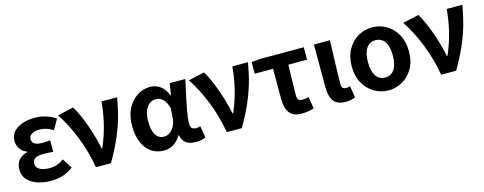

<svg xmlns="http://www.w3.org/2000/svg" viewBox="-27 -1146 4362 1732"><g transform="rotate(-15 2154.0 -280.0)"><path d="M44 -158Q44 -264 154 -292V-297Q114 -311 91 -344.5Q68 -378 68 -416Q68 -491 133.5 -532.5Q199 -574 302 -574Q352 -574 401 -558.5Q450 -543 492 -515L437 -420Q379 -460 309 -460Q266 -460 239 -442.5Q212 -425 212 -396Q212 -368 235.5 -352.5Q259 -337 305 -337Q320 -337 356 -339L381 -340V-234Q337 -238 287 -238Q236 -238 212 -223Q188 -208 188 -173Q188 -138 221 -119Q254 -100 314 -100Q388 -100 446 -146L505 -53Q454 -16 405 -1Q356 14 299 14Q186 14 115 -31.5Q44 -77 44 -158Z M508 -540 658 -574Q707 -491 748 -374Q789 -257 811 -149H816Q900 -339 919 -560H1065Q1048 -460 1023 -372Q996 -280 956 -190Q916 -100 857 0H717Q692 -149 636.5 -289.5Q581 -430 508 -540Z M1128 -276Q1128 -368 1163 -436Q1198 -502 1254 -538Q1310 -574 1375 -574Q1427 -574 1469 -543.5Q1511 -513 1534 -452H1538L1557 -560H1702Q1699 -544 1688 -498Q1659 -365 1644.5 -287.5Q1630 -210 1630 -159Q1630 -106 1684 -106Q1704 -106 1722 -113L1740 -4Q1702 14 1649 14Q1591 14 1558 -9.5Q1525 -33 1515 -85H1510Q1452 14 1350 14Q1283 14 1233 -21Q1183 -56 1155.5 -121.5Q1128 -187 1128 -276ZM1500 -242 1507 -341Q1489 -401 1461.5 -427Q1434 -453 1396 -453Q1345 -453 1312 -407Q1279 -361 1279 -277Q1279 -193 1306.5 -150Q1334 -107 1384 -107Q1428 -107 1461.5 -146.5Q1495 -186 1500 -242Z M1730 -540 1880 -574Q1929 -491 1970 -374Q2011 -257 2033 -149H2038Q2122 -339 2141 -560H2287Q2270 -460 2245 -372Q2218 -280 2178 -190Q2138 -100 2079 0H1939Q1914 -149 1858.5 -289.5Q1803 -430 1730 -540Z M2549 -8Q2490 -48 2490 -164V-444H2319V-553L2401 -560H2808V-444H2633L2629 -292Q2627 -192 2627 -158Q2627 -130 2638.5 -118Q2650 -106 2672 -106Q2703 -106 2733 -115L2752 -4Q2690 14 2635 14Q2580 14 2549 -8Z M2903 -159V-560H3052Q3051 -525 3050 -486Q3049 -447 3047 -405Q3041 -221 3041 -153Q3041 -127 3051.5 -116.5Q3062 -106 3086 -106Q3105 -106 3120 -113L3138 -4Q3118 4 3098 9Q3078 14 3049 14Q2970 14 2936.5 -30.5Q2903 -75 2903 -159Z M3317 -21Q3254 -58 3217.5 -124Q3181 -190 3181 -280Q3181 -372 3219 -439Q3256 -504 3316.5 -539Q3377 -574 3448 -574Q3518 -574 3580 -539Q3643 -502 3679 -436Q3715 -370 3715 -280Q3715 -186 3678 -122Q3641 -57 3580.5 -21.5Q3520 14 3448 14Q3379 14 3317 -21ZM3565 -280Q3565 -364 3535 -409Q3505 -454 3448 -454Q3391 -454 3361.5 -408Q3332 -362 3332 -280Q3332 -198 3361.5 -152Q3391 -106 3448 -106Q3505 -106 3535 -152Q3565 -198 3565 -280Z M3732 -540 3882 -574Q3931 -491 3972 -374Q4013 -257 4035 -149H4040Q4124 -339 4143 -560H4289Q4272 -460 4247 -372Q4220 -280 4180 -190Q4140 -100 4081 0H3941Q3916 -149 3860.5 -289.5Q3805 -430 3732 -540Z"/></g></svg>

Font: Merged Yaku Han JP
Style: Bold
Weight: 700
Designer: Ryoko NISHIZUKA 西塚涼子 (kana, bopomofo & ideographs); Paul D. Hunt (Latin, Greek & Cyrillic); Sandoll Communications 산돌커뮤니
Foundry: Adobe
Version: Version 2.004